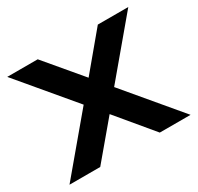

<svg xmlns="http://www.w3.org/2000/svg" viewBox="-114 -635 795 771"><g transform="rotate(-30 283.0 -250.0)"><path d="M563.8 -500 353.8 -250 563.8 0H421.2L283.8 -165L145 0H2.5L212.5 -250L2.5 -500H143.8L283.8 -333.8L422.5 -500Z"/></g></svg>

Font: Now Alt Medium
Style: Regular
Weight: 500
Designer: Alfredo Marco Pradil
Foundry: Alfredo Marco Pradil
Version: Version 1.002;PS 001.002;hotconv 1.0.88;makeotf.lib2.5.64775